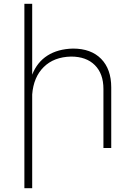

<svg xmlns="http://www.w3.org/2000/svg" viewBox="-20 -777 699 1008"><path d="M564 -318V0H523V-310Q523 -390 478 -435Q433 -480 353 -480Q263 -478 209.5 -425Q156 -372 149 -281V211H108V-757H149V-385Q175 -451 229.5 -485.5Q284 -520 363 -522Q458 -522 511 -468Q564 -414 564 -318Z"/></svg>

Font: Montserrat arm2 ExtraLight
Style: Regular
Weight: 275
Designer: Julieta Ulanovsky
Foundry: Julieta Ulanovsky
Version: Version 6.000